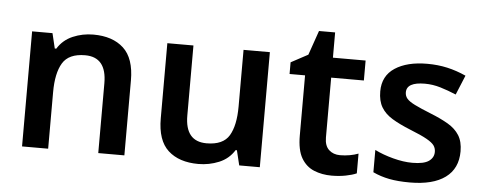

<svg xmlns="http://www.w3.org/2000/svg" viewBox="-47 -776 2268 901"><g transform="rotate(5 1087.0 -325.5)"><path d="M369 -552Q460 -552 511.5 -504.5Q563 -457 563 -353V0H440V-329Q440 -452 339 -452Q262 -452 233 -404Q204 -356 204 -266V0H81V-542H177L194 -471H201Q227 -513 272.5 -532.5Q318 -552 369 -552Z M1201 -542V0H1104L1087 -70H1081Q1055 -28 1009 -9Q963 10 912 10Q821 10 769.5 -37Q718 -84 718 -188V-542H841V-212Q841 -90 942 -90Q1020 -90 1048.5 -138Q1077 -186 1077 -275V-542Z M1571 -89Q1594 -89 1616.5 -93Q1639 -97 1657 -104V-11Q1637 -2 1606 4Q1575 10 1540 10Q1494 10 1456.5 -5.5Q1419 -21 1397 -58.5Q1375 -96 1375 -165V-448H1302V-503L1382 -546L1422 -661H1498V-542H1652V-448H1498V-166Q1498 -127 1518.5 -108Q1539 -89 1571 -89Z M2133 -156Q2133 -75 2075 -32.5Q2017 10 1908 10Q1852 10 1811 2Q1770 -6 1734 -23V-128Q1772 -109 1821 -96Q1870 -83 1912 -83Q1966 -83 1989.5 -99.5Q2013 -116 2013 -143Q2013 -160 2004 -173Q1995 -186 1968.5 -201Q1942 -216 1889 -237Q1837 -258 1802.5 -279Q1768 -300 1750.5 -329.5Q1733 -359 1733 -404Q1733 -477 1790 -514.5Q1847 -552 1942 -552Q1992 -552 2036.5 -542Q2081 -532 2125 -512L2087 -420Q2049 -436 2012.5 -447Q1976 -458 1939 -458Q1853 -458 1853 -410Q1853 -393 1863.5 -380.5Q1874 -368 1901 -354.5Q1928 -341 1978 -321Q2026 -302 2061 -281.5Q2096 -261 2114.5 -231.5Q2133 -202 2133 -156Z"/></g></svg>

Font: Noto Sans New Tai Lue Semibold
Style: Regular
Weight: 400
Designer: Monotype Design Team
Foundry: Monotype Imaging Inc.
Version: Version 2.004; ttfautohint (v1.8.4.7-5d5b)